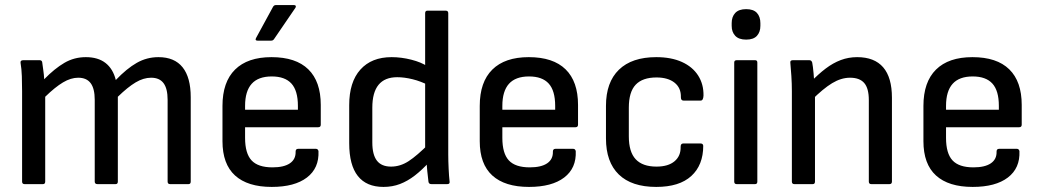

<svg xmlns="http://www.w3.org/2000/svg" viewBox="-20 -725 4097 756"><path d="M77 0Q67 0 67 -10V-366Q67 -396 66 -425Q65 -454 61 -477Q59 -488 72 -488H136Q144 -488 146 -481Q148 -465 150.5 -448.5Q153 -432 154 -413Q195 -455 233.5 -477.5Q272 -500 318 -500Q366 -500 395.5 -477Q425 -454 436 -410Q479 -455 518.5 -477.5Q558 -500 604 -500Q667 -500 699 -460Q731 -420 731 -342V-10Q731 0 722 0H650Q640 0 640 -10V-332Q640 -376 624 -397.5Q608 -419 575 -419Q545 -419 514 -400.5Q483 -382 444 -344V-10Q444 0 435 0H364Q353 0 353 -10V-332Q353 -376 337 -397.5Q321 -419 288 -419Q259 -419 228 -400.5Q197 -382 158 -344V-10Q158 0 149 0Z M1050 11Q955 11 905.5 -34Q856 -79 856 -169V-308Q856 -402 905.5 -451Q955 -500 1049 -500Q1145 -500 1194 -452Q1243 -404 1243 -312V-234Q1243 -224 1233 -224H945V-182Q945 -121 970.5 -93.5Q996 -66 1053 -66Q1098 -66 1121.5 -82Q1145 -98 1144 -128Q1144 -139 1154 -139H1224Q1232 -139 1234 -130Q1237 -63 1188.5 -26Q1140 11 1050 11ZM945 -293H1153V-308Q1153 -368 1127.5 -396Q1102 -424 1050 -424Q997 -424 971 -395Q945 -366 945 -308ZM994 -565Q983 -565 988 -575L1055 -698Q1059 -705 1066 -705H1138Q1143 -705 1144.5 -701.5Q1146 -698 1143 -694L1059 -571Q1055 -565 1048 -565Z M1490 11Q1423 11 1389 -32Q1355 -75 1355 -161V-311Q1355 -402 1399 -451Q1443 -500 1522 -500Q1560 -500 1599.5 -490Q1639 -480 1664 -463L1668 -389Q1637 -405 1604.5 -413Q1572 -421 1544 -421Q1495 -421 1470.5 -391Q1446 -361 1446 -301V-164Q1446 -116 1464 -92.5Q1482 -69 1520 -69Q1556 -69 1589 -90.5Q1622 -112 1670 -160L1672 -89Q1642 -56 1613.5 -34Q1585 -12 1555 -0.5Q1525 11 1490 11ZM1679 0Q1668 0 1667 -10Q1665 -27 1662.5 -50.5Q1660 -74 1660 -92L1654 -129V-673Q1654 -683 1663 -683H1735Q1745 -683 1745 -673V-117Q1745 -91 1746.5 -60.5Q1748 -30 1750 -13Q1753 0 1741 0Z M2063 11Q1968 11 1918.5 -34Q1869 -79 1869 -169V-308Q1869 -402 1918.5 -451Q1968 -500 2062 -500Q2158 -500 2207 -452Q2256 -404 2256 -312V-234Q2256 -224 2246 -224H1958V-182Q1958 -121 1983.5 -93.5Q2009 -66 2066 -66Q2111 -66 2134.5 -82Q2158 -98 2157 -128Q2157 -139 2167 -139H2237Q2245 -139 2247 -130Q2250 -63 2201.5 -26Q2153 11 2063 11ZM1958 -293H2166V-308Q2166 -368 2140.5 -396Q2115 -424 2063 -424Q2010 -424 1984 -395Q1958 -366 1958 -308Z M2564 11Q2467 11 2416.5 -38Q2366 -87 2366 -180V-308Q2366 -401 2417 -450.5Q2468 -500 2564 -500Q2623 -500 2665 -481Q2707 -462 2729 -427.5Q2751 -393 2750 -348Q2749 -329 2739 -329H2671Q2661 -329 2661 -342Q2662 -379 2636 -399.5Q2610 -420 2565 -420Q2510 -420 2483 -391.5Q2456 -363 2456 -301V-188Q2456 -127 2483 -98Q2510 -69 2565 -69Q2611 -69 2636 -90Q2661 -111 2660 -147Q2660 -160 2670 -160H2739Q2748 -160 2749 -151Q2749 -75 2702 -32Q2655 11 2564 11Z M2881 0Q2871 0 2871 -10V-479Q2871 -488 2881 -488H2953Q2962 -488 2962 -479V-10Q2962 0 2953 0ZM2918 -569Q2889 -569 2875 -584Q2861 -599 2861 -623V-634Q2861 -659 2875 -674Q2889 -689 2918 -689Q2947 -689 2960.5 -674Q2974 -659 2974 -634V-623Q2974 -599 2960.5 -584Q2947 -569 2918 -569Z M3411 0Q3401 0 3401 -10V-331Q3401 -377 3383 -398Q3365 -419 3327 -419Q3292 -419 3256.5 -397.5Q3221 -376 3175 -330L3171 -401Q3202 -433 3231 -455Q3260 -477 3290.5 -488.5Q3321 -500 3355 -500Q3423 -500 3457.5 -460Q3492 -420 3492 -340V-10Q3492 0 3482 0ZM3108 0Q3098 0 3098 -10V-366Q3098 -395 3096 -426Q3094 -457 3092 -477Q3090 -488 3102 -488H3167Q3175 -488 3178 -479Q3181 -464 3183.5 -436Q3186 -408 3187 -388L3189 -361V-10Q3189 0 3180 0Z M3810 11Q3715 11 3665.5 -34Q3616 -79 3616 -169V-308Q3616 -402 3665.5 -451Q3715 -500 3809 -500Q3905 -500 3954 -452Q4003 -404 4003 -312V-234Q4003 -224 3993 -224H3705V-182Q3705 -121 3730.5 -93.5Q3756 -66 3813 -66Q3858 -66 3881.5 -82Q3905 -98 3904 -128Q3904 -139 3914 -139H3984Q3992 -139 3994 -130Q3997 -63 3948.5 -26Q3900 11 3810 11ZM3705 -293H3913V-308Q3913 -368 3887.5 -396Q3862 -424 3810 -424Q3757 -424 3731 -395Q3705 -366 3705 -308Z"/></svg>

Font: Sofia Sans Semi Condensed Medium
Style: Regular
Weight: 500
Designer: Botio Nikoltchev, Ani Petrova
Foundry: lettersoup
Version: Version 4.100